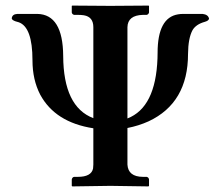

<svg xmlns="http://www.w3.org/2000/svg" viewBox="-20 -666 789 687"><path d="M634.8 -616.2H705.1Q725.1 -613.8 728 -599.1Q726.6 -591.8 712.9 -587.9Q681.2 -579.1 668.9 -558.1Q653.3 -529.3 652.8 -473.1Q652.8 -297.9 511.7 -231.9Q476.1 -215.8 436 -208V-77.1Q438.5 -33.7 491.2 -33.2H504.9Q512.2 -31.2 513.2 -23.9V-1L511.2 1Q510.3 1 375 -1L238.8 1L236.8 -1V-23.9Q238.3 -31.7 245.1 -33.2H258.8Q306.6 -33.2 313 -63Q314 -69.8 314 -77.1V-207Q177.7 -228 124 -327.1Q96.2 -380.4 96.2 -450.2Q96.2 -569.3 46.9 -586.4Q42.5 -587.9 35.2 -589.8Q22.9 -594.2 22 -600.1Q23.4 -615.2 42 -616.2H113.8Q205.1 -614.3 206.1 -465.8Q207 -283.7 314 -243.2V-568.8Q314 -605.5 280.3 -611.3Q270.5 -612.8 258.8 -612.8H245.1Q238.3 -614.7 236.8 -621.1V-645L238.8 -646Q239.7 -646 375 -645L511.2 -646L513.2 -645V-621.1Q511.2 -614.3 504.9 -612.8H491.2Q437 -611.3 436 -568.8V-242.2Q537.1 -281.2 543.5 -457Q543.9 -467.3 543.9 -477.1Q543.9 -603 617.2 -614.7Q626 -616.2 634.8 -616.2Z"/></svg>

Font: Linux Libertine O
Style: Semibold
Weight: 700
Designer: Philipp H. Poll
Foundry: Philipp H. Poll
Version: Version 5.0.0